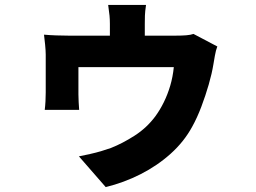

<svg xmlns="http://www.w3.org/2000/svg" viewBox="-20 -665 1040 781"><path d="M574 -645Q570 -618 569.5 -601.5Q569 -585 569 -568Q569 -557 569 -533Q569 -509 569 -484.5Q569 -460 569 -443H427Q427 -462 427 -486.5Q427 -511 427 -534Q427 -557 427 -568Q427 -585 425.5 -601.5Q424 -618 420 -645ZM864 -476Q858 -461 854 -438Q850 -415 848 -403Q842 -366 829 -321Q816 -276 799 -231Q782 -186 762 -150Q729 -89 674.5 -40Q620 9 552 43.5Q484 78 410 96L301 -29Q321 -33 346 -38.5Q371 -44 394 -51Q417 -58 431 -63Q479 -82 528 -113.5Q577 -145 612 -192Q631 -218 646.5 -249.5Q662 -281 672.5 -316.5Q683 -352 687 -392H299Q299 -382 299 -367Q299 -352 299 -335Q299 -318 299 -304Q299 -290 299 -281Q299 -267 300 -249Q301 -231 302 -218H162Q164 -234 165 -253Q166 -272 166 -289Q166 -299 166 -319.5Q166 -340 166 -365Q166 -390 166 -411Q166 -432 166 -443Q166 -458 163.5 -483.5Q161 -509 159 -524Q181 -522 208.5 -521Q236 -520 259 -520H694Q720 -520 738 -521.5Q756 -523 767 -527Z"/></svg>

Font: Noto Sans SC ExtraBold
Style: Regular
Weight: 800
Designer: Ryoko NISHIZUKA 西塚涼子 (kana, bopomofo & ideographs); Paul D. Hunt (Latin, Greek & Cyrillic); Sandoll Communications 산돌커뮤니
Foundry: Adobe
Version: Version 2.004-H2;hotconv 1.0.118;makeotfexe 2.5.65603